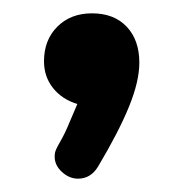

<svg xmlns="http://www.w3.org/2000/svg" viewBox="-20 -155 277 288"><path d="M96 1Q89 17 83 31.5Q77 46 70 58Q66 65 64 69.5Q62 74 62 80Q62 93 73 103Q84 113 97 113Q116 113 127 95Q158 43 173.5 5Q189 -33 189 -61Q189 -95 170 -115Q151 -135 118 -135Q86 -135 66 -115Q46 -95 46 -63Q46 -40 59.5 -23Q73 -6 96 1Z"/></svg>

Font: Beiruti
Style: Bold
Weight: 700
Designer: Arlette Boutros
Foundry: Boutros
Version: Version 1.41